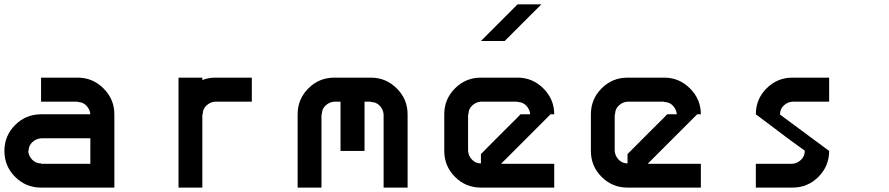

<svg xmlns="http://www.w3.org/2000/svg" viewBox="-20 -853 4040 873"><path d="M500 0H166.7Q97.5 0 48.8 -48.8Q0 -97.5 0 -166.7Q0 -235.8 48.8 -284.6Q97.5 -333.3 166.7 -333.3H390.8Q389.2 -355 373.3 -372.1Q357.5 -389.2 333.3 -389.2V-390.8H166.7V-500H333.3Q401.7 -500 450.8 -450.8Q500 -401.7 500 -333.3ZM390.8 -108.3V-224.2H166.7Q144.2 -222.5 127.1 -206.7Q110 -190.8 110 -166.7H108.3Q110 -144.2 126.2 -127.1Q142.5 -110 166.7 -110V-108.3Z M958.3 -500H1125V-390.8H958.3Q935.8 -389.2 918.8 -373.3Q901.7 -357.5 901.7 -333.3H900V0H791.7V-500H900V-489.2Q928.3 -500 958.3 -500Z M1724.2 0V-333.3Q1722.5 -355 1706.7 -372.1Q1690.8 -389.2 1666.7 -389.2V-390.8H1637.5V-166.7H1528.3V-390.8H1500Q1477.5 -389.2 1460.4 -373.3Q1443.3 -357.5 1443.3 -333.3H1441.7V0H1333.3V-333.3Q1333.3 -402.5 1382.1 -451.2Q1430.8 -500 1500 -500H1666.7Q1735 -500 1784.2 -450.8Q1833.3 -401.7 1833.3 -333.3V0Z M2258.3 -108.3H2500V0H2166.7Q2097.5 0 2048.8 -48.8Q2000 -97.5 2000 -166.7V-333.3Q2000 -402.5 2048.8 -451.2Q2097.5 -500 2166.7 -500H2333.3Q2401.7 -500 2450.8 -450.8Q2500 -401.7 2500 -333.3H2483.3L2316.7 -166.7ZM2166.7 -110V-152.5Q2198.3 -185 2258.3 -244.6Q2318.3 -304.2 2333.3 -319.2L2346.7 -333.3H2390.8Q2389.2 -355 2373.3 -372.1Q2357.5 -389.2 2333.3 -389.2V-390.8H2166.7Q2144.2 -389.2 2127.1 -373.3Q2110 -357.5 2110 -333.3H2108.3V-166.7Q2110 -144.2 2126.2 -127.1Q2142.5 -110 2166.7 -110ZM2441.7 -833.3Q2309.2 -700 2275 -666.7H2166.7L2333.3 -833.3Z M2925 -108.3H3166.7V0H2833.3Q2764.2 0 2715.4 -48.8Q2666.7 -97.5 2666.7 -166.7V-333.3Q2666.7 -402.5 2715.4 -451.2Q2764.2 -500 2833.3 -500H3000Q3068.3 -500 3117.5 -450.8Q3166.7 -401.7 3166.7 -333.3H3150L2983.3 -166.7ZM2833.3 -110V-152.5Q2865 -185 2925 -244.6Q2985 -304.2 3000 -319.2L3013.3 -333.3H3057.5Q3055.8 -355 3040 -372.1Q3024.2 -389.2 3000 -389.2V-390.8H2833.3Q2810.8 -389.2 2793.8 -373.3Q2776.7 -357.5 2776.7 -333.3H2775V-166.7Q2776.7 -144.2 2792.9 -127.1Q2809.2 -110 2833.3 -110Z M3583.3 -108.3Q3605 -110 3622.1 -126.2Q3639.2 -142.5 3639.2 -166.7H3640.8Q3606.7 -190.8 3569.6 -218.3Q3532.5 -245.8 3486.7 -280.8Q3440.8 -315.8 3416.7 -333.3Q3416.7 -402.5 3465.4 -451.2Q3514.2 -500 3583.3 -500H3750V-390.8H3583.3Q3560.8 -389.2 3543.8 -373.3Q3526.7 -357.5 3526.7 -333.3H3525Q3535 -326.7 3750 -166.7Q3750 -97.5 3701.2 -48.8Q3652.5 0 3583.3 0H3416.7V-108.3Z"/></svg>

Font: 0xA000-Squareish-Mono
Style: Squareish-Mono-Bold
Weight: 700
Version: Version 0.1